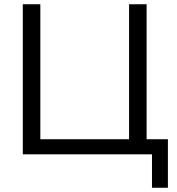

<svg xmlns="http://www.w3.org/2000/svg" viewBox="-20 -725 831 902"><path d="M694 157V0H87.1V-705H169.5V-70.9H586.4V-705H668.8V-70.9H768.8V157Z"/></svg>

Font: Nunito Sans 12pt ExtraLight
Style: Regular
Weight: 200
Designer: Vernon Adams
Foundry: Vernon Adams
Version: Version 3.101;gftools[0.9.27]